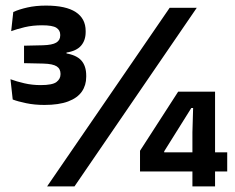

<svg xmlns="http://www.w3.org/2000/svg" viewBox="-20 -667 842 687"><path d="M139 -291.5Q103.5 -291.5 73.5 -297.8Q43.5 -304 25.5 -311L17.5 -383.5Q39 -375.5 67 -369Q95 -362.5 125.5 -362.5Q167.5 -362.5 182 -373.5Q196.5 -384.5 196.5 -401V-403.5Q196.5 -411.5 193.2 -418.2Q190 -425 183 -429.5Q176 -434 164.2 -436.5Q152.5 -439 135 -439.5L66 -441V-503.5L133.5 -505Q167 -506 181.2 -514.5Q195.5 -523 195.5 -540V-542.5Q195.5 -559 181.5 -567.8Q167.5 -576.5 130.5 -576.5Q97 -576.5 68.5 -569.8Q40 -563 20 -555.5L27.5 -624Q48 -633.5 77.8 -640.2Q107.5 -647 144.5 -647Q215.5 -647 251 -623.8Q286.5 -600.5 286.5 -556V-552.5Q286.5 -522.5 270 -503.5Q253.5 -484.5 218 -479V-469L213.5 -476.5Q253 -470.5 270.8 -450.8Q288.5 -431 288.5 -396.5V-392Q288.5 -362 272.8 -339.2Q257 -316.5 223.8 -304Q190.5 -291.5 139 -291.5ZM148.5 0 587 -639H684L246.5 0ZM668.5 0V-193.5L671 -280.5H664.5L567.5 -125.5V-98L529 -122H793V-53.5H481V-127.5L617.5 -339H749.5V0Z"/></svg>

Font: Anek Bangla
Style: Semi-bold
Weight: 600
Designer: Sulekha Rajkumar (Bangla), Yesha Goshar (Latin)
Foundry: Ek Type
Version: Version 1.002;March 21, 2022;FontCreator 13.0.0.2683 64-bit